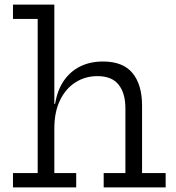

<svg xmlns="http://www.w3.org/2000/svg" viewBox="-20 -810 759 830"><path d="M214.9 -61.9H309.4V0H36.1V-61.9H142.9V-728.1H36.1V-790H214.9ZM522.1 -61.9V-342Q522.1 -406.9 492.8 -443.9Q463.5 -480.9 401.2 -480.9Q348.7 -480.9 306.5 -454.2Q264.3 -427.5 239.6 -376.9Q214.9 -326.2 214.9 -254.5L198.2 -361.1H218.2Q227.8 -419.6 255.5 -460.4Q283.3 -501.1 326.3 -522.6Q369.4 -544.1 425.2 -544.1Q511.8 -544.1 552.9 -494Q594.1 -443.9 594.1 -353.4V-61.9H696.1V0H428.2V-61.9Z"/></svg>

Font: Hepta Slab ExtraLight
Style: Regular
Weight: 200
Designer: Michael LaGattuta
Foundry: Michael LaGattuta
Version: Version 1.100